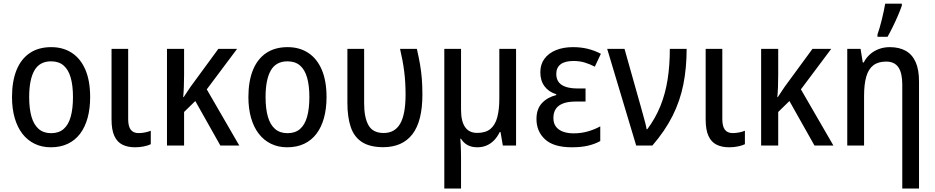

<svg xmlns="http://www.w3.org/2000/svg" viewBox="-20 -811 5212 1070"><path d="M482.4 -270Q482.4 -206.1 468.3 -154.3Q454.1 -102.5 426.5 -65.9Q398.9 -29.3 357.9 -9.8Q316.9 9.8 263.2 9.8Q212.9 9.8 172.9 -9.8Q132.8 -29.3 104.7 -65.7Q76.7 -102.1 61.8 -153.8Q46.9 -205.6 46.9 -270Q46.9 -357.9 72 -420.2Q97.2 -482.4 146 -515.4Q194.8 -548.3 265.6 -548.3Q332 -548.3 380.9 -516.1Q429.7 -483.9 456.1 -421.9Q482.4 -359.9 482.4 -270ZM142.6 -270Q142.6 -205.6 155.5 -160.6Q168.5 -115.7 195.6 -92.3Q222.7 -68.8 265.1 -68.8Q307.6 -68.8 334.5 -92Q361.3 -115.2 374 -160.2Q386.7 -205.1 386.7 -270Q386.7 -334 374 -378.4Q361.3 -422.9 334.5 -446Q307.6 -469.2 264.6 -469.2Q200.7 -469.2 171.6 -418.2Q142.6 -367.2 142.6 -270Z M694.3 -538.6V-147.5Q694.3 -106.9 708.7 -88.1Q723.1 -69.3 752.4 -69.3Q770.5 -69.3 789.3 -73.2Q808.1 -77.1 820.3 -82.5V-7.3Q804.2 0.5 780.8 5.1Q757.3 9.8 732.4 9.8Q691.4 9.8 662.1 -4.9Q632.8 -19.5 617.2 -53.5Q601.6 -87.4 601.6 -146V-538.6Z M1301.3 -538.6 1132.3 -313 1313.5 0H1208L1068.4 -248L1005.9 -187V0H910.6V-538.6H1005.9V-395Q1005.9 -360.4 1004.6 -327.9Q1003.4 -295.4 1001 -270H1003.9Q1013.2 -285.2 1023.4 -299.8Q1033.7 -314.5 1042.5 -328.1L1196.8 -538.6Z M1799.8 -270Q1799.8 -206.1 1785.6 -154.3Q1771.5 -102.5 1743.9 -65.9Q1716.3 -29.3 1675.3 -9.8Q1634.3 9.8 1580.6 9.8Q1530.3 9.8 1490.2 -9.8Q1450.2 -29.3 1422.1 -65.7Q1394 -102.1 1379.2 -153.8Q1364.3 -205.6 1364.3 -270Q1364.3 -357.9 1389.4 -420.2Q1414.6 -482.4 1463.4 -515.4Q1512.2 -548.3 1583 -548.3Q1649.4 -548.3 1698.2 -516.1Q1747.1 -483.9 1773.4 -421.9Q1799.8 -359.9 1799.8 -270ZM1460 -270Q1460 -205.6 1472.9 -160.6Q1485.8 -115.7 1512.9 -92.3Q1540 -68.8 1582.5 -68.8Q1625 -68.8 1651.9 -92Q1678.7 -115.2 1691.4 -160.2Q1704.1 -205.1 1704.1 -270Q1704.1 -334 1691.4 -378.4Q1678.7 -422.9 1651.9 -446Q1625 -469.2 1582 -469.2Q1518.1 -469.2 1489 -418.2Q1460 -367.2 1460 -270Z M2114.7 9.3Q2040 8.8 1996.6 -19.8Q1953.1 -48.3 1934.6 -103.3Q1916 -158.2 1916 -237.8V-538.6H2009.3V-234.4Q2009.3 -155.8 2033.7 -112.8Q2058.1 -69.8 2118.2 -69.8Q2180.2 -69.8 2210.2 -121.8Q2240.2 -173.8 2240.2 -284.2Q2240.2 -352.1 2232.7 -412.1Q2225.1 -472.2 2209.5 -538.6H2303.2Q2314 -491.7 2320.8 -452.1Q2327.6 -412.6 2330.8 -372.8Q2334 -333 2334 -283.7Q2334 -135.3 2278.3 -63Q2222.7 9.3 2114.7 9.3Z M2856 -538.6V0H2782.2L2769.5 -74.7H2764.6Q2752 -48.3 2733.9 -29.5Q2715.8 -10.7 2692.4 -0.5Q2668.9 9.8 2640.1 9.8Q2608.4 9.8 2585.9 -2.4Q2563.5 -14.6 2548.8 -38.1H2545.4Q2546.4 -23.4 2547.4 -5.6Q2548.3 12.2 2548.8 31.5Q2549.3 50.8 2549.3 70.3V239.7H2456.1V-538.6H2549.3V-199.2Q2549.3 -135.3 2571.8 -102.8Q2594.2 -70.3 2639.6 -70.3Q2686 -70.3 2712.9 -92.3Q2739.7 -114.3 2751.2 -157.2Q2762.7 -200.2 2762.7 -261.7V-538.6Z M3243.2 -317.9V-245.1H3189Q3146 -245.1 3118.4 -234.6Q3090.8 -224.1 3077.4 -203.9Q3064 -183.6 3064 -153.3Q3064 -124.5 3077.9 -105.7Q3091.8 -86.9 3117.2 -77.4Q3142.6 -67.9 3176.8 -67.9Q3219.7 -67.9 3257.8 -79.1Q3295.9 -90.3 3325.2 -106.9V-24.9Q3295.4 -8.3 3257.3 0.7Q3219.2 9.8 3167 9.8Q3065.4 9.8 3017.6 -34.4Q2969.7 -78.6 2969.7 -147.5Q2969.7 -203.6 3000.2 -236.3Q3030.8 -269 3080.1 -281.2V-285.6Q3037.1 -299.3 3014.2 -330.6Q2991.2 -361.8 2991.2 -408.2Q2991.2 -452.6 3014.4 -483.9Q3037.6 -515.1 3078.6 -531.7Q3119.6 -548.3 3172.9 -548.3Q3217.3 -548.3 3255.1 -539.1Q3293 -529.8 3328.6 -511.2L3294.9 -439.5Q3267.6 -453.6 3238.8 -462.4Q3210 -471.2 3176.3 -471.2Q3128.4 -471.2 3104.2 -452.6Q3080.1 -434.1 3080.1 -399.4Q3080.1 -357.4 3110.8 -337.6Q3141.6 -317.9 3198.7 -317.9Z M3363.8 -538.6H3460.4L3550.3 -219.7Q3556.2 -198.7 3562.7 -175Q3569.3 -151.4 3575.2 -129.2Q3581.1 -106.9 3583.5 -90.8H3587.4Q3632.8 -151.9 3660.4 -220.2Q3688 -288.6 3700.4 -367.4Q3712.9 -446.3 3712.9 -538.6H3806.6Q3806.6 -432.6 3788.3 -340.6Q3770 -248.5 3728 -165Q3686 -81.5 3615.7 0H3525.4Z M4005.4 -538.6V-147.5Q4005.4 -106.9 4019.8 -88.1Q4034.2 -69.3 4063.5 -69.3Q4081.5 -69.3 4100.3 -73.2Q4119.1 -77.1 4131.3 -82.5V-7.3Q4115.2 0.5 4091.8 5.1Q4068.4 9.8 4043.5 9.8Q4002.4 9.8 3973.1 -4.9Q3943.8 -19.5 3928.2 -53.5Q3912.6 -87.4 3912.6 -146V-538.6Z M4612.3 -538.6 4443.4 -313 4624.5 0H4519L4379.4 -248L4316.9 -187V0H4221.7V-538.6H4316.9V-395Q4316.9 -360.4 4315.7 -327.9Q4314.5 -295.4 4312 -270H4314.9Q4324.2 -285.2 4334.5 -299.8Q4344.7 -314.5 4353.5 -328.1L4507.8 -538.6Z M4938.5 -548.3Q4991.2 -548.3 5027.6 -527.8Q5064 -507.3 5082.8 -465.1Q5101.6 -422.9 5101.6 -357.4V239.7H5008.3V-340.3Q5008.3 -404.3 4986.6 -436Q4964.8 -467.8 4918.5 -467.8Q4874 -467.8 4846.9 -447Q4819.8 -426.3 4807.6 -383.8Q4795.4 -341.3 4795.4 -276.4V0H4701.7V-538.6H4775.9L4788.1 -462.9H4793.5Q4807.6 -490.2 4829.6 -509.3Q4851.6 -528.3 4879.4 -538.3Q4907.2 -548.3 4938.5 -548.3ZM4870.1 -606V-619.1Q4875.5 -633.8 4882.1 -656.2Q4888.7 -678.7 4894.8 -703.9Q4900.9 -729 4905.8 -752Q4910.6 -774.9 4913.1 -790.5H5005.9V-779.8Q4997.6 -755.4 4984.6 -725.1Q4971.7 -694.8 4956.5 -663.8Q4941.4 -632.8 4926.3 -606Z"/></svg>

Font: Open Sans SemiCondensed Medium
Style: Regular
Weight: 500
Width: 4
Designer: Monotype Design Team
Foundry: Monotype Imaging Inc.
Version: Version 3.000